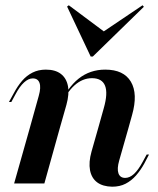

<svg xmlns="http://www.w3.org/2000/svg" viewBox="-20 -690 594 722"><path d="M349.2 -208.1 370.2 -283.1Q386.3 -339.5 375 -367.7Q363.7 -396 325.8 -396Q290.3 -396 260.1 -369Q229.8 -341.9 204 -284.7L201.6 -289.5Q233.1 -360.5 275.8 -394.4Q318.5 -428.2 375.8 -428.2Q445.2 -428.2 472.2 -382.7Q499.2 -337.1 476.6 -257.3L462.9 -208.1ZM91.9 -208.1 125.8 -329.8Q134.7 -361.3 128.6 -378.2Q122.6 -395.2 103.2 -395.2Q87.1 -395.2 70.6 -380.2Q54 -365.3 37.9 -334.7L22.6 -306.5H13.7L32.3 -340.3Q46 -366.1 62.9 -385.9Q79.8 -405.6 102 -416.9Q124.2 -428.2 152.4 -428.2Q187.9 -428.2 208.9 -412.1Q229.8 -396 235.5 -366.5Q241.1 -337.1 229.8 -296L204.8 -208.1ZM33.1 0 91.9 -208.1H204.8L146.8 0ZM428.2 -86.3Q419.4 -55.6 425.4 -38.3Q431.5 -21 450.8 -21Q467.7 -21 483.9 -35.9Q500 -50.8 516.1 -80.6L531.5 -108.9H540.3L522.6 -75Q508.9 -50 491.5 -30.2Q474.2 -10.5 452.4 0.8Q430.6 12.1 401.6 12.1Q366.1 11.3 345.2 -4.4Q324.2 -20.2 318.5 -50Q312.9 -79.8 324.2 -120.2L349.2 -208.1H462.9ZM516.1 -670.2 521 -664.5 329 -477.4H321L232.3 -665.3L238.7 -670.2L384.7 -561.3L353.2 -560.5Z"/></svg>

Font: Playfair 144pt
Style: Bold Italic
Weight: 700
Italic angle: -15.6°
Designer: Claus Eggers Sørensen
Foundry: Claus Eggers Sørensen
Version: Version 2.203